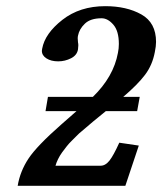

<svg xmlns="http://www.w3.org/2000/svg" viewBox="-20 -600 524 620"><path d="M431.2 -287.1 422.9 -241.2H321.8Q307.6 -230 281.2 -208Q254.9 -186 242.2 -174.8L236.3 -169.9Q231 -165 225.6 -159.4Q220.2 -153.8 211.7 -145.5Q203.1 -137.2 195.6 -127.7Q188 -118.2 180.4 -107.7Q172.9 -97.2 167.5 -86.2Q162.1 -75.2 159.2 -64.9H305.2Q320.3 -64.9 333.3 -81.1Q346.2 -97.2 365.2 -139.2L428.2 -129.9L384.8 0H37.1Q44.9 -46.9 72 -87.9Q99.1 -128.9 179.2 -199.2L227.1 -241.2H127L134.8 -287.1H279.8Q346.7 -352.1 360.8 -429.2Q363.8 -443.4 363.8 -458Q363.8 -500 345.9 -520.5Q328.1 -541 308.1 -541Q272 -541 253.9 -523.4Q235.8 -505.9 231.9 -484.9Q230 -478 231.9 -462.9Q233.9 -455.1 231.9 -440.9Q229 -421.9 209.5 -411.9Q189.9 -401.9 168 -401.9Q145 -401.9 130.1 -411.4Q115.2 -420.9 115.2 -436Q115.2 -439 116.2 -442.9Q125 -491.7 181.4 -535.9Q237.8 -580.1 319.8 -580.1Q388.7 -580.1 436.3 -553.5Q483.9 -526.9 483.9 -464.8Q483.9 -450.7 480 -432.1Q472.2 -390.1 448.5 -358.6Q424.8 -327.1 377.9 -287.1Z"/></svg>

Font: Linux Libertine O
Style: Semibold Italic
Weight: 600
Italic angle: -11.5°
Designer: Philipp H. Poll
Foundry: Philipp H. Poll
Version: Version 5.1.2